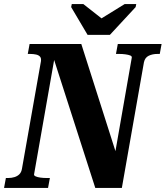

<svg xmlns="http://www.w3.org/2000/svg" viewBox="-43 -927 817 947"><path d="M389 -755H499L626 -892L629 -907H572L423 -815H485L368 -907H311L308 -892ZM-23 0 -14 -49H-3Q14 -49 28.5 -53.5Q43 -58 52.5 -67.5Q62 -77 65 -93L159 -625Q161 -640 154.5 -647.5Q148 -655 135 -658Q122 -661 104 -661H94L103 -710H358L540 -139L512 -99L607 -643Q608 -650 599 -653.5Q590 -657 575.5 -659Q561 -661 544 -661H529L538 -710H754L745 -661H734Q709 -661 690.5 -652Q672 -643 667 -620L558 0H427L209 -678L233 -682L125 -67Q124 -61 133 -57Q142 -53 156.5 -51Q171 -49 188 -49H203L194 0Z"/></svg>

Font: Roboto Serif 72pt SemiCondensed SemiBold
Style: Italic
Weight: 600
Width: 4
Italic angle: -10°
Designer: Greg Gazdowicz
Foundry: Commercial Type
Version: Version 1.008